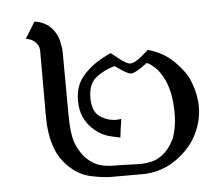

<svg xmlns="http://www.w3.org/2000/svg" viewBox="-42 -549 696 596"><g transform="rotate(-5 305.5 -251.5)"><path d="M553.7 -277.3Q542 -305.7 509.8 -337.9Q476.6 -371.1 428.7 -383.8Q428.7 -383.8 407.2 -365.2Q384.8 -346.7 372.1 -346.7Q360.4 -345.7 336.9 -365.2Q313.5 -383.8 313.5 -383.8Q309.6 -382.8 305.7 -380.9Q301.8 -378.9 298.8 -377Q258.8 -358.4 229.5 -327.1Q199.2 -295.9 199.2 -246.1Q199.2 -215.8 209 -194.3Q218.8 -173.8 233.4 -159.2Q259.8 -133.8 290 -127Q320.3 -120.1 320.3 -120.1Q322.3 -139.6 328.1 -177.7Q296.9 -171.9 267.6 -188.5Q238.3 -204.1 238.3 -250Q238.3 -293.9 262.7 -313.5Q287.1 -333 321.3 -342.8Q325.2 -339.8 344.7 -327.1Q364.3 -314.5 372.1 -315.4Q379.9 -315.4 401.4 -329.1Q421.9 -343.8 421.9 -343.8Q429.7 -340.8 435.5 -335.9Q442.4 -331.1 453.1 -320.3Q487.3 -280.3 493.2 -213.9Q499 -147.5 481.4 -101.6Q473.6 -85.9 462.9 -72.3Q452.1 -58.6 436.5 -48.8Q413.1 -32.2 365.2 -33.2Q318.4 -35.2 293.9 -35.2Q268.6 -35.2 249 -41Q228.5 -46.9 208 -66.4Q192.4 -81.1 178.7 -111.3Q166 -141.6 166 -208Q166 -271.5 165 -399.4Q165 -411.1 162.1 -423.8Q160.2 -435.5 156.2 -447.3Q152.3 -457 146.5 -465.8Q141.6 -473.6 133.8 -480.5Q125 -489.3 113.3 -494.1Q101.6 -500 85.9 -502Q75.2 -485.4 54.7 -451.2Q54.7 -451.2 63.5 -449.2Q71.3 -447.3 80.1 -441.4Q85.9 -436.5 90.8 -428.7Q95.7 -420.9 95.7 -409.2Q95.7 -342.8 95.7 -209Q95.7 -151.4 109.4 -112.3Q122.1 -73.2 151.4 -45.9Q181.6 -16.6 219.7 -8.8Q257.8 -1 280.3 -1Q329.1 -1 377.9 -1Q378.9 -1 378.9 -1Q427.7 -1 470.7 -25.4Q539.1 -67.4 561.5 -134.8Q571.3 -164.1 571.3 -193.4Q571.3 -234.4 553.7 -277.3Z"/></g></svg>

Font: BSRU BANSOMDEJ
Style: Regular
Weight: 400
Designer: Wisit Potiwat
Version: Version 1.000;PS 002.000;hotconv 1.0.70;makeotf.lib2.5.58329